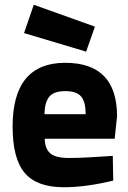

<svg xmlns="http://www.w3.org/2000/svg" viewBox="-20 -775 537 807"><path d="M269 -111Q305 -111 351.5 -113.5Q398 -116 426 -118L454 -120L456 -16Q341 12 248 12Q135 12 84 -48Q33 -108 33 -243Q33 -511 254 -511Q472 -511 472 -286L462 -192H168Q169 -149 192 -130Q215 -111 269 -111ZM167 -295H340Q340 -348 320.5 -370Q301 -392 254 -392Q207 -392 187.5 -369Q168 -346 167 -295ZM122 -755 379 -663 342 -558 81 -636Z"/></svg>

Font: TypoPRO Titillium Text
Style: 999 wt
Weight: 900
Designer: Accademia di Belle Arti di Urbino and others
Foundry: Accademia di Belle Arti di Urbino and others.
Version: Version 25.000